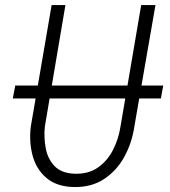

<svg xmlns="http://www.w3.org/2000/svg" viewBox="-20 -731 672 761"><path d="M627 -392.1 617.7 -340.8H30.8L40.5 -392.1ZM539.6 -710.9H596.2L512.7 -230.5Q503.4 -166 473.4 -110.6Q443.4 -55.2 392.6 -21.5Q341.8 12.2 270.5 10.3Q203.6 8.3 163.6 -26.1Q123.5 -60.5 109.1 -114.7Q94.7 -168.9 102.1 -229.5L184.6 -710.9H239.3L157.7 -229Q153.3 -185.1 161.4 -142.8Q169.4 -100.6 196.5 -72.5Q223.6 -44.4 274.9 -42.5Q330.1 -40.5 367.9 -66.9Q405.8 -93.3 428 -137Q450.2 -180.7 457.5 -229Z"/></svg>

Font: Roboto Condensed Light
Style: Italic
Weight: 300
Italic angle: -12°
Designer: Christian Robertson
Foundry: Google
Version: Version 3.0; 2020